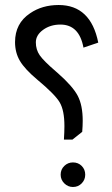

<svg xmlns="http://www.w3.org/2000/svg" viewBox="-20 -741 445 766"><path d="M235 -184Q237 -215 237 -238Q237 -300 218.5 -332Q200 -364 129 -423Q79 -465 59.5 -498Q40 -531 40 -573Q40 -648 100 -688Q148 -721 214 -721Q342 -721 372 -571L313 -551Q296 -643 221 -643Q181 -643 152 -622Q123 -601 123 -572Q123 -543 138.5 -520.5Q154 -498 203 -456Q207 -452 211 -449Q270 -397 290 -359Q310 -321 310 -259Q310 -239 308 -215L269 -184ZM271 -93Q292 -93 306 -79Q320 -65 320 -44Q320 -24 306 -9.5Q292 5 271 5Q251 5 236.5 -9.5Q222 -24 222 -44Q222 -65 236.5 -79Q251 -93 271 -93Z"/></svg>

Font: Almarai
Style: Regular
Weight: 400
Designer: Boutros International 2019
Foundry: Created by Boutros International 2019
Version: Version 1.10